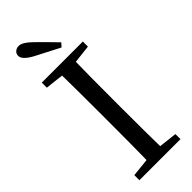

<svg xmlns="http://www.w3.org/2000/svg" viewBox="-308 -989 1020 1020"><g transform="rotate(-45 202.5 -479.0)"><path d="M273.4 -811.5 254.9 -791Q205.1 -816.4 117.2 -862.3Q60.5 -893.6 60.5 -921.9Q60.5 -938.5 71.8 -948.2Q83 -958 100.6 -958Q127 -958 168.9 -917Q227.5 -859.4 273.4 -811.5ZM357.4 -695.3 254.9 -683.6Q252.9 -588.9 252.9 -392.6V-338.9Q252.9 -145.5 254.9 -49.8L357.4 -38.1V0H48.8V-38.1L151.4 -48.8Q153.3 -144.5 153.3 -338.9V-392.6Q153.3 -587.9 151.4 -683.6L48.8 -695.3V-733.4H357.4Z"/></g></svg>

Font: GenYoMin TW TTF Medium
Style: Regular
Weight: 500
Version: Version 1.300